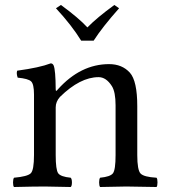

<svg xmlns="http://www.w3.org/2000/svg" viewBox="-20 -747 680 769"><path d="M305.2 -584Q267.1 -646 204.1 -713.9L224.1 -727.1Q294.9 -675.3 330.1 -637.2Q368.2 -676.3 438 -727.1L457 -713.9Q390.1 -638.7 355 -584ZM211.9 -389.2Q302.7 -490.2 417 -490.2Q468.8 -490.2 500 -456.1Q529.8 -422.9 529.8 -321.8V-126Q529.8 -65.9 543 -52Q556.2 -38.1 606.9 -35.2Q610.8 -31.2 610.8 -16.6Q610.8 -2 606.9 2Q521 0 485.8 0Q464.8 0 380.9 2Q377 -2.9 377 -16.4Q377 -29.8 380.9 -35.2Q421.9 -39.1 432.4 -53Q442.9 -66.9 442.9 -126V-325.2Q442.9 -378.4 428.2 -401.9Q405.3 -438 375 -438Q300.8 -438 220.2 -358.9Q203.1 -339.8 203.1 -316.9V-126Q203.1 -66.9 213.1 -53Q223.1 -39.1 263.2 -35.2Q268.1 -30.3 268.1 -16.1Q268.1 -2 263.2 2Q179.2 0 159.2 0Q118.2 0 36.1 2Q32.2 -2 32.2 -15.9Q32.2 -29.8 36.1 -35.2Q90.3 -40 103.3 -53Q116.2 -65.9 116.2 -126V-368.2Q116.2 -410.2 104.5 -421.1Q92.8 -432.1 50.8 -436Q44.9 -453.1 48.8 -463.9Q138.7 -476.1 183.1 -493.2Q190.9 -493.2 194.8 -484.9Q202.6 -466.8 203.1 -389.2Q203.1 -377 211.9 -389.2Z"/></svg>

Font: Linux Libertine Mono
Style: Mono
Weight: 400
Designer: Philipp H. Poll
Foundry: Philipp H. Poll
Version: Version 5.1.7 ; ttfautohint (v0.9)